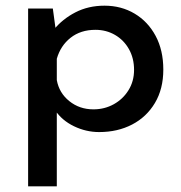

<svg xmlns="http://www.w3.org/2000/svg" viewBox="-20 -455 638 676"><path d="M329 10Q283 10 240.5 -10.5Q198 -31 174 -67L180 -98V201H79V-425H166L180 -322L170 -351Q200 -388 245.5 -411.5Q291 -435 348 -435Q407 -435 454 -407Q501 -379 528 -328.5Q555 -278 555 -210Q555 -142 525.5 -92.5Q496 -43 445 -16.5Q394 10 329 10ZM309 -70Q348 -70 380.5 -88Q413 -106 432.5 -137.5Q452 -169 452 -209Q452 -250 434 -282Q416 -314 385 -332Q354 -350 316 -350Q264 -350 228.5 -322Q193 -294 180 -248V-173Q188 -128 224 -99Q260 -70 309 -70Z"/></svg>

Font: Reem Kufi
Style: Regular
Weight: 400
Designer: Khaled Hosny
Version: Version 1.6